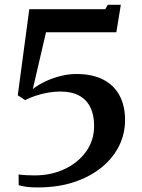

<svg xmlns="http://www.w3.org/2000/svg" viewBox="-20 -782 603 816"><path d="M59 -40.5Q74 -38.5 92.2 -37.5Q110.5 -36.5 128.5 -36.5Q199.5 -37 256.2 -64.2Q313 -91.5 346.5 -138.8Q380 -186 380 -247.5Q380 -294 363.8 -326.5Q347.5 -359 315.8 -376Q284 -393 236 -393Q210 -393 183.2 -388.2Q156.5 -383.5 131.8 -375.2Q107 -367 87 -356.5L55.5 -377L104.5 -743H427.5L438 -761.5H493.5L474.5 -645H175.5L119.5 -403.5Q140 -420 169.8 -434.5Q199.5 -449 234.5 -458.2Q269.5 -467.5 305 -467.5Q372.5 -467.5 418.5 -443.8Q464.5 -420 488 -376.2Q511.5 -332.5 511.5 -272Q511.5 -212 485.2 -160.2Q459 -108.5 410.5 -69.5Q362 -30.5 295 -8.2Q228 14 146 14.5Q133.5 15 118.5 14.2Q103.5 13.5 88 11.2Q72.5 9 59.5 5Z"/></svg>

Font: Merriweather 72pt SemiBold
Style: Regular
Weight: 600
Version: Version 2.100